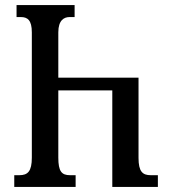

<svg xmlns="http://www.w3.org/2000/svg" viewBox="-20 -734 662 754"><path d="M572 -46C540 -46 524 -60 524 -114V-429H209V-607C209 -655 232 -667 253 -667H273V-714H45V-667H62C88 -667 105 -655 105 -607V-115C105 -61 89 -46 56 -46H36V0H277V-46H255C222 -46 209 -61 209 -115V-379H421V0H600V-46Z"/></svg>

Font: Noto Serif Georgian ExtraCondensed Medium
Style: Regular
Weight: 500
Width: 2
Designer: Monotype Design Team, Akaki Razmadze
Foundry: Google LLC
Version: Version 2.003